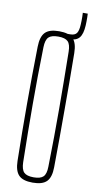

<svg xmlns="http://www.w3.org/2000/svg" viewBox="-101 -965 505 1013"><g transform="rotate(10 151.0 -459.0)"><path d="M151.5 5.5Q99 5.5 76.8 -17.5Q54.5 -40.5 53.5 -93.5Q52 -175 51.2 -250.5Q50.5 -326 50.5 -399.8Q50.5 -473.5 51.2 -548.8Q52 -624 53.5 -705.5Q54.5 -759.5 76.8 -782.5Q99 -805.5 151.5 -805.5Q204 -805.5 226.5 -782.5Q249 -759.5 249.5 -705.5Q250.5 -624 250.8 -548.5Q251 -473 251 -399.5Q251 -326 250.8 -250.5Q250.5 -175 249.5 -93.5Q249 -40.5 226.5 -17.5Q204 5.5 151.5 5.5ZM151.5 -23Q188.5 -23 203.5 -38Q218.5 -53 219 -91.5Q221 -174.5 221.5 -251.5Q222 -328.5 222 -403Q222 -477.5 221 -552.8Q220 -628 219 -708Q218.5 -747 203.5 -762Q188.5 -777 151.5 -777Q115 -777 100 -762Q85 -747 84 -708Q82 -628 81.2 -552.8Q80.5 -477.5 80.5 -403Q80.5 -328.5 81.5 -251.5Q82.5 -174.5 84 -91.5Q85 -53 100 -38Q115 -23 151.5 -23ZM211 -773.5Q207.5 -773.5 204.8 -774Q202 -774.5 198.5 -775.5L197.5 -799.5Q201 -799.5 204.2 -799.5Q207.5 -799.5 211 -799.5Q235.5 -799.5 245.5 -813Q255.5 -826.5 257 -860Q257.5 -870 257.8 -880.8Q258 -891.5 257.8 -902.2Q257.5 -913 257 -923H283.5Q284 -913 284.2 -902.2Q284.5 -891.5 284.2 -880.8Q284 -870 283.5 -860Q281 -813.5 264.5 -793.5Q248 -773.5 211 -773.5Z"/></g></svg>

Font: Big Shoulders Display Thin ExtraLight
Style: Regular
Weight: 250
Version: Version 2.002